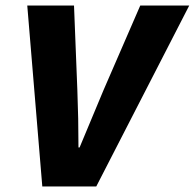

<svg xmlns="http://www.w3.org/2000/svg" viewBox="-20 -670 700 690"><path d="M132 0 78 -650H246L258 -346Q260 -295 261 -243.5Q262 -192 262 -140H266Q288 -192 309 -243Q330 -294 352 -346L484 -650H660L326 0Z"/></svg>

Font: TypoPRO Source Sans Pro
Style: Italic
Weight: 900
Italic angle: -11°
Designer: Paul D. Hunt
Foundry: Adobe Systems Incorporated
Version: Version 1.075;PS 2.000;hotconv 1.0.86;makeotf.lib2.5.63406